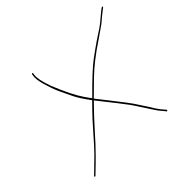

<svg xmlns="http://www.w3.org/2000/svg" viewBox="-170 -901 1165 1165"><g transform="rotate(-45 412.5 -319.0)"><path d="M823.9 -674C822.7 -676.7 820.9 -677 818.6 -675C808.8 -669.4 786.7 -651.8 752.2 -622C742.9 -614 731.1 -605 716.9 -595C688.1 -577 635 -541.8 563.8 -489.2C525.1 -460.7 466 -405.9 386.5 -325C376.2 -339 366.6 -352.3 357.8 -365C329.1 -406.7 296.7 -470.3 262.5 -556C242.6 -611.3 234.5 -650.6 238.2 -674L240.1 -686C240.5 -688.7 239.2 -690 236.2 -690C233.2 -690 231.5 -688.7 231.1 -686L229.2 -674C226.3 -655.7 229.5 -630 239 -597C242.4 -585 247.2 -569.8 253.3 -551.5C259.4 -533.2 266.7 -513.5 276.8 -492.5C286.8 -471.5 298.4 -447.3 311.6 -419.8C324.8 -392.3 346.9 -358.1 377.7 -317C372.7 -311.7 358.8 -297.5 336 -274.5C313.2 -251.5 283.4 -219 246.8 -177C210.1 -135 179.6 -100.2 151.9 -72.5C124.2 -44.8 102.1 -23.3 85.7 -8L60.9 16C58.6 18 58.4 20 60.4 22C62.4 24 64.6 24 66.9 22L91.7 -2C108.2 -17.3 130.2 -39 158 -67C185.8 -95 218.8 -130.6 256.9 -173.8C295 -216.9 337.3 -262 383.9 -309C388.2 -304.3 395.8 -294.7 406.8 -280C417.9 -265.3 439.8 -237.5 472.7 -196.6C505.6 -155.7 531.8 -119.5 551.4 -88C564.7 -66.7 578.5 -45.5 592.8 -24.6C605.5 -3.6 620.2 16.9 638.8 37L648.7 50C650.4 52 652.6 52 655.2 50C657.9 48 658.4 46 656.7 44L645.8 31C629 12.9 613.4 -9.8 597.7 -37C586.5 -53 574.3 -71.7 561 -93C547.7 -114.3 532.6 -136 515.7 -158C498.7 -180 480.7 -203.2 461.7 -227.5C442.6 -251.8 427.4 -271.3 415.9 -286C404.5 -300.7 396.3 -311 391.5 -317C424.1 -349.7 454.7 -379.7 483.2 -407C530.2 -452.8 590.8 -500.3 665.2 -549.5C689.4 -565.8 706.8 -578.8 721.4 -588.5C735.9 -598.2 748 -607.2 757.6 -615.5C767.3 -623.8 775.4 -630.8 781.9 -636.4C788.4 -642 801.9 -652.5 822.5 -668C824.7 -669.3 825.2 -671.3 823.9 -674Z"/></g></svg>

Font: Proton
Style: LitExtIt
Weight: 500
Version: Version 1.017